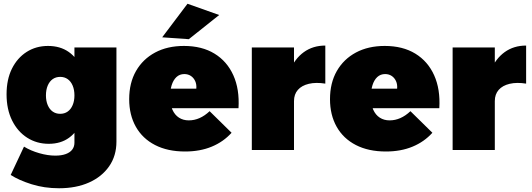

<svg xmlns="http://www.w3.org/2000/svg" viewBox="-20 -800 2836 1024"><path d="M601 -45Q601 31 562 87Q523 143 454.5 173.5Q386 204 295 204Q216 204 148 182.5Q80 161 37 133L108 -18Q144 4 189.5 17Q235 30 275 30Q308 30 331 21.5Q354 13 365.5 -2.5Q377 -18 377 -39V-547H601ZM236 -555Q301 -555 346.5 -523Q392 -491 416 -433Q440 -375 440 -296Q440 -216 416.5 -157Q393 -98 348.5 -65.5Q304 -33 240 -33Q176 -33 125 -65.5Q74 -98 44.5 -157.5Q15 -217 15 -297Q15 -376 43.5 -433.5Q72 -491 122 -523Q172 -555 236 -555ZM301 -390Q278 -390 261 -378Q244 -366 234.5 -343.5Q225 -321 225 -291Q225 -262 234.5 -239.5Q244 -217 261 -205Q278 -193 301 -193Q324 -193 341 -205Q358 -217 367.5 -239.5Q377 -262 377 -291Q377 -321 367.5 -343.5Q358 -366 341 -378Q324 -390 301 -390Z M1027 -327Q1029 -350 1021 -367.5Q1013 -385 998 -395Q983 -405 963 -405Q938 -405 921 -389Q904 -373 895.5 -345.5Q887 -318 887 -284Q887 -243 899.5 -215Q912 -187 934.5 -172.5Q957 -158 987 -158Q1046 -158 1098 -207L1215 -92Q1172 -44 1109.5 -18Q1047 8 967 8Q874 8 807 -26.5Q740 -61 704.5 -124Q669 -187 669 -271Q669 -358 705.5 -421.5Q742 -485 807.5 -520Q873 -555 961 -555Q1057 -555 1124 -514Q1191 -473 1224.5 -398.5Q1258 -324 1252 -223H858V-327ZM980 -780 1149 -720 987 -591 845 -601Z M1715 -354Q1665 -362 1627 -353Q1589 -344 1568.5 -320.5Q1548 -297 1548 -261L1498 -271Q1498 -358 1525 -422.5Q1552 -487 1600.5 -522Q1649 -557 1715 -557ZM1323 -547H1548V0H1323Z M2098 -327Q2100 -350 2092 -367.5Q2084 -385 2069 -395Q2054 -405 2034 -405Q2009 -405 1992 -389Q1975 -373 1966.5 -345.5Q1958 -318 1958 -284Q1958 -243 1970.5 -215Q1983 -187 2005.5 -172.5Q2028 -158 2058 -158Q2117 -158 2169 -207L2286 -92Q2243 -44 2180.5 -18Q2118 8 2038 8Q1945 8 1878 -26.5Q1811 -61 1775.5 -124Q1740 -187 1740 -271Q1740 -358 1776.5 -421.5Q1813 -485 1878.5 -520Q1944 -555 2032 -555Q2128 -555 2195 -514Q2262 -473 2295.5 -398.5Q2329 -324 2323 -223H1929V-327Z M2786 -354Q2736 -362 2698 -353Q2660 -344 2639.5 -320.5Q2619 -297 2619 -261L2569 -271Q2569 -358 2596 -422.5Q2623 -487 2671.5 -522Q2720 -557 2786 -557ZM2394 -547H2619V0H2394Z"/></svg>

Font: Alexandria Black
Style: Regular
Weight: 900
Designer: Mohamed Gaber
Foundry: Kief Type Foundry
Version: Version 5.100